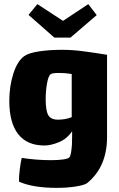

<svg xmlns="http://www.w3.org/2000/svg" viewBox="-20 -709 578 929"><path d="M498 -444V-46Q498 97 403 176Q391 186 349 193Q307 200 254 200Q139 200 72 170Q71 148 75.5 112Q80 76 85 55Q157 66 226 66Q261 66 285.5 62.5Q310 59 316 52Q324 44 328 -8Q329 -22 329 -49V-74Q304 -37 265 -21Q226 -5 195 -5Q111 -5 68 -60Q25 -115 25 -221Q25 -291 44.5 -352.5Q64 -414 98 -438Q120 -453 169.5 -460.5Q219 -468 281 -468Q328 -468 379 -461.5Q430 -455 498 -444ZM327 -142V-351Q316 -353 294 -355Q284 -356 264 -356Q233 -356 225 -350Q214 -342 207.5 -305.5Q201 -269 201 -229Q201 -174 213.5 -152Q226 -130 260 -130Q297 -130 327 -142ZM448 -636 321 -527H243L118 -637L161 -689L285 -608L407 -689Z"/></svg>

Font: Lalezar
Style: Regular
Weight: 400
Designer: Borna Izadpanah
Foundry: Borna Izadpanah
Version: Version 1.003